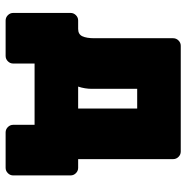

<svg xmlns="http://www.w3.org/2000/svg" viewBox="-10 -550 663 683"><g transform="rotate(90 321.5 -208.5)"><path d="M424 0H206V76Q206 87 198 95Q190 103 179 103H53Q42 103 34 95Q26 87 26 76V-128Q26 -139 34 -147Q42 -155 53 -155H83Q102 -155 109 -170Q116 -185 116 -213V-493Q116 -504 124 -512Q132 -520 143 -520H519Q530 -520 538 -512Q546 -504 546 -493V-155H577Q588 -155 596 -147Q604 -139 604 -128V76Q604 87 596 95Q588 103 577 103H451Q440 103 432 95Q424 87 424 76ZM366 -365H296V-204Q296 -179 288 -155H366Z"/></g></svg>

Font: Rubik
Style: Regular
Weight: 700
Designer: Hubert & Fischer
Foundry: Hubert & Fischer
Version: Version 1.100